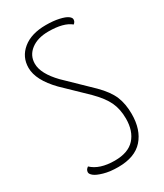

<svg xmlns="http://www.w3.org/2000/svg" viewBox="-182 -784 743 868"><g transform="rotate(-30 189.5 -350.0)"><path d="M207 -710Q246 -710 275 -703.5Q304 -697 316.5 -688Q329 -679 329 -670Q329 -657 318 -649Q282 -679 203 -679Q146 -679 111.5 -652.5Q77 -626 77 -583Q77 -531 139 -467L266 -344Q310 -300 326.5 -260.5Q343 -221 343 -168Q343 -86 300.5 -38Q258 10 171 10Q128 10 96.5 1Q65 -8 52 -18.5Q39 -29 39 -38Q39 -52 53 -61Q93 -23 172 -23Q242 -23 276 -60.5Q310 -98 310 -163Q310 -212 292.5 -249.5Q275 -287 230 -332L116 -442Q43 -517 43 -581Q43 -638 87 -674Q131 -710 207 -710Z"/></g></svg>

Font: Yanone Kaffeesatz Thin
Style: Regular
Weight: 250
Designer: Yanone (Cyrillic: Daniel Pouzeot)
Foundry: Yanone
Version: Version 1.003;PS 001.003;hotconv 1.0.88;makeotf.lib2.5.64775